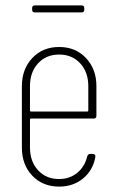

<svg xmlns="http://www.w3.org/2000/svg" viewBox="-20 -683 431 711"><path d="M327 -244H95Q91 -244 91 -240V-137Q91 -85 121 -52.5Q151 -20 199 -20Q238 -20 266 -43Q294 -66 303 -104Q306 -113 314 -113H324Q329 -113 331.5 -109.5Q334 -106 333 -101Q324 -52 287.5 -22Q251 8 199 8Q138 8 99.5 -32.5Q61 -73 61 -137V-364Q61 -427 99.5 -468Q138 -509 199 -509Q260 -509 298.5 -468Q337 -427 337 -364V-254Q337 -244 327 -244ZM91 -364V-274Q91 -270 95 -270H303Q307 -270 307 -274V-364Q307 -416 277 -448.5Q247 -481 199 -481Q151 -481 121 -448.5Q91 -416 91 -364ZM99 -647V-653Q99 -663 109 -663H282Q292 -663 292 -653V-647Q292 -637 282 -637H109Q99 -637 99 -647Z"/></svg>

Font: Barlow Condensed Thin
Style: Regular
Weight: 250
Width: 3
Designer: Jeremy Tribby
Foundry: Tribby Type
Version: Version 1.408